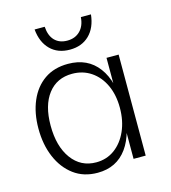

<svg xmlns="http://www.w3.org/2000/svg" viewBox="-110 -809 816 918"><g transform="rotate(-15 298.0 -350.0)"><path d="M261 20Q192 20 143 -16.5Q94 -53 67.5 -115.5Q41 -178 41 -257Q41 -334 66.5 -393.5Q92 -453 140 -486.5Q188 -520 257 -520Q354 -520 406.5 -450Q459 -380 459 -252Q459 -124 407 -52Q355 20 261 20ZM267 -30Q319 -30 358.5 -59Q398 -88 420.5 -138.5Q443 -189 443 -253Q443 -317 420.5 -365.5Q398 -414 357.5 -441.5Q317 -469 264 -469Q188 -469 144.5 -412.5Q101 -356 101 -256Q101 -153 146 -91.5Q191 -30 267 -30ZM443 0V-500H503V0ZM196 -720Q199 -675 222 -651.5Q245 -628 284 -628Q323 -628 347.5 -652.5Q372 -677 375 -720H425Q418 -655 381 -619Q344 -583 285 -583Q225 -583 188.5 -619.5Q152 -656 146 -720Z"/></g></svg>

Font: Moderustic Light
Style: Regular
Weight: 300
Designer: Tural Alisoy
Foundry: TAFT Foundry
Version: Version 2.120